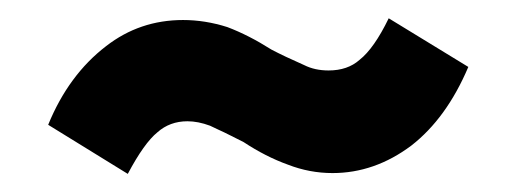

<svg xmlns="http://www.w3.org/2000/svg" viewBox="-20 -381 569 212"><path d="M297.9 -199.2Q273.4 -208 249 -224.1Q243.2 -227.1 234.9 -231.2Q226.6 -235.4 221.2 -237.8Q215.8 -240.2 211.9 -242.2Q198.7 -247.1 187 -247.1Q167.5 -247.1 153.8 -234.9Q139.2 -223.1 121.1 -189L33.2 -243.2Q55.7 -298.3 97.2 -330.1Q134.3 -358.9 182.1 -358.9Q206.5 -358.9 231 -351.1Q254.4 -342.3 279.8 -326.2Q293.9 -318.8 315.9 -309.1Q327.6 -303.2 342.8 -303.2Q363.8 -303.2 377 -314.9Q393.1 -327.6 409.2 -360.8L497.1 -307.1Q473.1 -250.5 434.1 -220.2Q393.6 -189.9 347.2 -189.9Q321.8 -189.9 297.9 -199.2Z"/></svg>

Font: D-DIN-PRO ExtraBold
Style: Bold
Weight: 800
Designer: Charles Nix
Foundry: CyberFei
Version: Version 1.000;hotconv 1.0.109;makeotfexe 2.5.65596